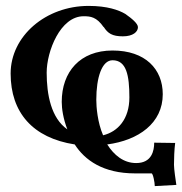

<svg xmlns="http://www.w3.org/2000/svg" viewBox="-20 -472 617 650"><path d="M441 80C398 80 366 53 343 17C449 3 531 -55 531 -153C531 -238 472 -301 361 -301C251 -301 189 -229 189 -127C189 -104 194 -70 208 -34C153 -72 138 -152 138 -226C138 -298 184 -417 263 -417C286 -417 307 -415 331 -380V-381C345 -359 360 -349 396 -349C430 -349 447 -364 447 -380C447 -392 427 -409 404 -425C382 -438 343 -452 280 -452C135 -452 16 -350 16 -223C16 -91 91 -5 233 17C267 70 329 115 437 115H493C498 115 504 146 504 158L577 154C575 141 569 100 569 86C569 68 570 34 573 12L502 11C502 38 494 80 441 80ZM306 -134C306 -210 325 -268 361 -268C408 -268 418 -217 418 -142C418 -69 379 -26 329 -14C310 -58 306 -110 306 -134Z"/></svg>

Font: Libertinus Serif
Style: Bold
Weight: 700
Designer: Philipp H. Poll, Khaled Hosny
Foundry: Caleb Maclennan
Version: Version 7.050;RELEASE